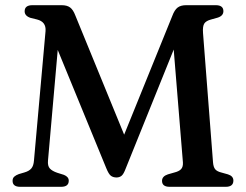

<svg xmlns="http://www.w3.org/2000/svg" viewBox="-20 -720 948 740"><path d="M245 -23.5Q245 0 215.5 0H58Q28.5 0 28.5 -23Q28.5 -33.5 35 -39.2Q41.5 -45 52.5 -49L74.5 -55.5Q92 -60.5 100.8 -70.8Q109.5 -81 111 -102L155.5 -600Q158.5 -636 122.5 -645L98 -651Q75 -658.5 75 -676.5Q75 -700 105 -700H217.5Q238.5 -700 250.2 -691.2Q262 -682.5 270.5 -660L458.5 -201L644 -658.5Q652.5 -681.5 664.5 -690.8Q676.5 -700 697.5 -700H811.5Q841 -700 841 -677Q841 -659 819 -652L794 -645Q774.5 -640 767.5 -629.5Q760.5 -619 762.5 -592.5L801 -94.5Q802.5 -75.5 809.8 -67.2Q817 -59 833.5 -55L858.5 -48Q879.5 -41.5 879.5 -24Q879.5 0 850 0H634Q604.5 0 604.5 -23Q604.5 -40.5 627 -48L651.5 -55Q670 -59.5 678 -68.2Q686 -77 685 -94L649.5 -529L464.5 -70.5Q456.5 -49 448.5 -42.5Q440.5 -36 429 -36Q416.5 -36 407.8 -42.2Q399 -48.5 389.5 -72L202.5 -527.5L165 -101.5Q163 -80.5 172.2 -70.5Q181.5 -60.5 201 -54L226.5 -46Q245 -38.5 245 -23.5Z"/></svg>

Font: Fraunces 9pt Soft
Style: Regular
Weight: 400
Version: Version 1.000;[0bf87f6ff]